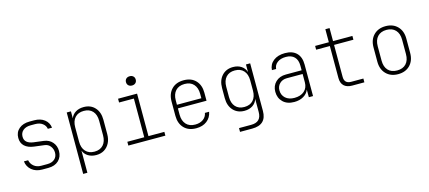

<svg xmlns="http://www.w3.org/2000/svg" viewBox="-65 -1395 4930 2204"><g transform="rotate(-15 2400.0 -292.5)"><path d="M269 10Q194 10 145.5 -30.5Q97 -71 90 -135H140Q148 -92 182.5 -63.5Q217 -35 269 -35H342Q397 -35 429 -63.5Q461 -92 461 -140Q461 -183 435.5 -216Q410 -249 366 -254L245 -269Q175 -278 136 -314Q97 -350 97 -411Q97 -479 144.5 -519.5Q192 -560 271 -560H325Q400 -560 447.5 -523Q495 -486 502 -425H452Q446 -464 412 -489.5Q378 -515 325 -515H271Q215 -515 181.5 -487Q148 -459 148 -412Q148 -371 175 -348Q202 -325 253 -318L372 -303Q435 -295 472.5 -251.5Q510 -208 510 -147Q510 -76 464.5 -33Q419 10 342 10Z M710 180V-550H760V-467Q776 -510 816 -535Q856 -560 913 -560Q996 -560 1045.5 -505.5Q1095 -451 1095 -361V-190Q1095 -130 1072 -85Q1049 -40 1008.5 -15Q968 10 913 10Q857 10 816.5 -15Q776 -40 760 -83V180ZM903 -33Q970 -33 1007.5 -74.5Q1045 -116 1045 -190V-361Q1045 -435 1007.5 -476Q970 -517 903 -517Q836 -517 798 -476Q760 -435 760 -361V-190Q760 -116 798 -74.5Q836 -33 903 -33Z M1295 0V-45H1496V-505H1320V-550H1546V-45H1735V0ZM1515 -655Q1489 -655 1473 -670Q1457 -685 1457 -710Q1457 -735 1473 -750Q1489 -765 1515 -765Q1541 -765 1557 -750Q1573 -735 1573 -710Q1573 -685 1557 -670Q1541 -655 1515 -655Z M2101 10Q2009 10 1957 -44.5Q1905 -99 1905 -190V-360Q1905 -451 1957.5 -505.5Q2010 -560 2101 -560Q2192 -560 2243.5 -505.5Q2295 -451 2295 -360V-265H1955V-190Q1955 -118 1993 -76Q2031 -34 2101 -34Q2157 -34 2195 -61Q2233 -88 2241 -135H2291Q2279 -68 2228.5 -29Q2178 10 2101 10ZM1955 -308H2245V-360Q2245 -432 2207.5 -474Q2170 -516 2101 -516Q2031 -516 1993 -474.5Q1955 -433 1955 -360Z M2574 180V135H2719Q2840 135 2840 15V-141Q2826 -94 2785.5 -67Q2745 -40 2687 -40Q2605 -40 2555 -94.5Q2505 -149 2505 -239V-360Q2505 -450 2555 -505Q2605 -560 2687 -560Q2745 -560 2785.5 -533Q2826 -506 2840 -459V-550H2890V15Q2890 180 2719 180ZM2697 -83Q2765 -83 2802.5 -124.5Q2840 -166 2840 -239V-360Q2840 -434 2802.5 -475.5Q2765 -517 2697 -517Q2630 -517 2592.5 -475.5Q2555 -434 2555 -360V-239Q2555 -166 2592.5 -124.5Q2630 -83 2697 -83Z M3266 10Q3181 10 3132.5 -37.5Q3084 -85 3084 -159Q3084 -230 3130.5 -275Q3177 -320 3253 -320H3440V-375Q3440 -443 3404.5 -479Q3369 -515 3304 -515Q3241 -515 3202.5 -486Q3164 -457 3161 -410H3111Q3115 -478 3167.5 -519Q3220 -560 3305 -560Q3394 -560 3442 -512Q3490 -464 3490 -375V0H3440V-91Q3423 -45 3376.5 -17.5Q3330 10 3266 10ZM3280 -35Q3354 -35 3397 -73Q3440 -111 3440 -177V-276H3252Q3200 -276 3167 -244Q3134 -212 3134 -163Q3134 -106 3173.5 -70.5Q3213 -35 3280 -35Z M3955 0Q3892 0 3858.5 -32Q3825 -64 3825 -125V-505H3662V-550H3825V-705H3875V-550H4105V-505H3875V-125Q3875 -45 3955 -45H4100V0Z M4500 10Q4412 10 4358.5 -44.5Q4305 -99 4305 -190V-360Q4305 -451 4358.5 -505.5Q4412 -560 4500 -560Q4589 -560 4642 -505.5Q4695 -451 4695 -360V-190Q4695 -99 4642 -44.5Q4589 10 4500 10ZM4500 -34Q4569 -34 4607 -75Q4645 -116 4645 -190V-360Q4645 -434 4606.5 -475Q4568 -516 4500 -516Q4432 -516 4393.5 -475Q4355 -434 4355 -360V-190Q4355 -116 4393 -75Q4431 -34 4500 -34Z"/></g></svg>

Font: JetBrains Mono NL Thin
Style: Regular
Weight: 100
Monospace: yes
Designer: Philipp Nurullin, Konstantin Bulenkov
Foundry: JetBrains
Version: Version 2.305; ttfautohint (v1.8.4.7-5d5b)